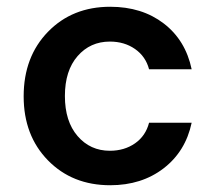

<svg xmlns="http://www.w3.org/2000/svg" viewBox="-20 -536 636 568"><path d="M306 12Q194 12 122 -61.5Q50 -135 50 -251Q50 -368 122 -442Q194 -516 306 -516Q400 -516 464.5 -466.5Q529 -417 547 -331H421Q411 -369 379.5 -391Q348 -413 305 -413Q247 -413 209.5 -370Q172 -327 172 -252Q172 -177 209.5 -133.5Q247 -90 305 -90Q348 -90 379.5 -112Q411 -134 421 -173H547Q529 -88 464 -38Q399 12 306 12Z"/></svg>

Font: AWOL-DM SemiBold
Style: Regular
Weight: 600
Designer: Colophon Foundry, Jonny Pinhorn, Mikhail Sharanda
Foundry: Colophon Foundry
Version: Version 1.000;Glyphs 3.2.3 (3260)